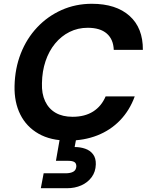

<svg xmlns="http://www.w3.org/2000/svg" viewBox="-20 -732 783 1016"><path d="M341 12Q248 12 184 -24.5Q120 -61 87.5 -126Q55 -191 57 -277Q59 -370 90 -449Q121 -528 176.5 -587Q232 -646 306 -679Q380 -712 466 -712Q594 -712 665.5 -648Q737 -584 736 -468H582Q580 -524 545 -554.5Q510 -585 444 -585Q392 -585 348 -563Q304 -541 271.5 -501.5Q239 -462 221 -408.5Q203 -355 202 -292Q200 -236 219 -196Q238 -156 274.5 -135Q311 -114 364 -114Q429 -114 473 -142Q517 -170 539 -222H693Q666 -148 615.5 -95.5Q565 -43 495 -15.5Q425 12 341 12ZM196 264 211 185H327Q353 185 368 176.5Q383 168 384 148Q384 132 373.5 125.5Q363 119 341 119H276L298 -7H385L375 46Q405 46 431 55Q457 64 472.5 84.5Q488 105 487 138Q486 177 465 205.5Q444 234 410 249Q376 264 335 264Z"/></svg>

Font: DM Sans 20pt ExtraBold
Style: Italic
Weight: 800
Italic angle: -10°
Version: Version 4.004;gftools[0.9.30]